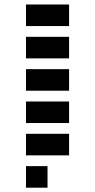

<svg xmlns="http://www.w3.org/2000/svg" viewBox="-20 -704 431 870"><path d="M97.7 -585.9V-683.6H293V-585.9ZM97.7 0V-97.7H293V0ZM97.7 -146.5V-244.1H293V-146.5ZM97.7 -293V-390.6H293V-293ZM97.7 -439.5V-537.1H293V-439.5ZM195.3 146.5H97.7V48.8H195.3Z"/></svg>

Font: Trigram
Style: Regular
Weight: 400
Designer: GGBotNet
Foundry: GGBotNet
Version: 1.05